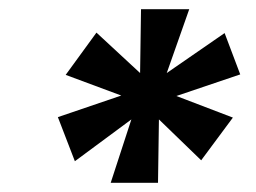

<svg xmlns="http://www.w3.org/2000/svg" viewBox="-20 -758 558 418"><path d="M392 -738 343 -599 469 -686 503 -596 364 -549 487 -502 418 -409 326 -498 324 -360H221L266 -498L143 -407L106 -503L244 -550L123 -595L190 -687L285 -599L287 -738Z"/></svg>

Font: Poppins SemiBold
Style: Italic
Weight: 600
Italic angle: -10°
Designer: Ninad Kale (Devanagari), Jonny Pinhorn (Latin)
Foundry: Indian Type Foundry
Version: Version 3.200;PS 1.000;hotconv 16.6.54;makeotf.lib2.5.65590